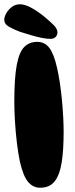

<svg xmlns="http://www.w3.org/2000/svg" viewBox="-34 -921 351 899"><path d="M154 -42Q120 -42 97 -70Q74 -98 59 -165Q51 -203 45 -253Q39 -303 36 -353.5Q33 -404 33 -443Q33 -556 44.5 -617Q56 -678 80 -701.5Q104 -725 140 -725Q175 -725 196.5 -697.5Q218 -670 233 -604Q240 -574 246 -534.5Q252 -495 256 -453Q260 -411 262 -372Q264 -333 264 -304Q264 -220 255 -161.5Q246 -103 222.5 -72.5Q199 -42 154 -42ZM235 -769Q235 -757 226.5 -748Q218 -739 202 -739Q186 -739 162.5 -743.5Q139 -748 112.5 -756Q86 -764 60 -772Q31 -783 8.5 -795.5Q-14 -808 -14 -829Q-14 -842 -4.5 -859Q5 -876 21.5 -888.5Q38 -901 59 -901Q81 -901 109 -886.5Q137 -872 171 -845Q199 -822 217 -804Q235 -786 235 -769Z"/></svg>

Font: DynaPuff Condensed SemiBold
Style: Regular
Weight: 600
Width: 3
Designer: Toshi Omagari, Jennifer Daniel
Foundry: Google Fonts
Version: Version 2.000